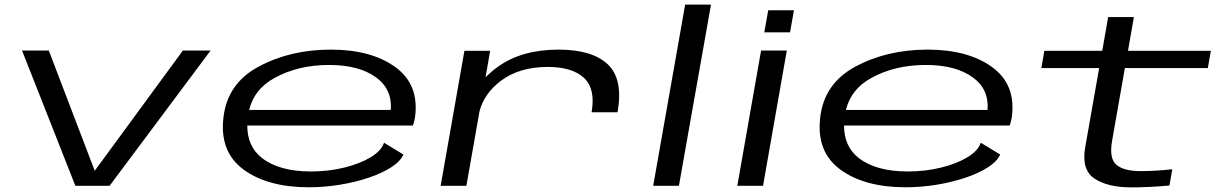

<svg xmlns="http://www.w3.org/2000/svg" viewBox="-20 -805 5296 832"><path d="M306.5 0 75.5 -586H191.5L390.5 -65L772.5 -586H892.5L455 0Z M1319 6.5Q1140.5 6.5 1036 -69.8Q931.5 -146 948 -293.5Q964 -443 1101 -516.5Q1238 -590 1413.5 -590Q1589 -590 1693.2 -514.2Q1797.5 -438.5 1778.5 -297Q1774.5 -273.5 1769 -261H1051.5Q1051.5 -170 1115 -120.5Q1190 -62 1328 -62Q1404 -62 1472 -78.8Q1540 -95.5 1586.5 -123.8Q1633 -152 1644 -186.5L1728 -135.5Q1715.5 -106 1675.5 -80.2Q1635.5 -54.5 1577.8 -35Q1520 -15.5 1452.8 -4.5Q1385.5 6.5 1319 6.5ZM1059.5 -328.5H1673.5Q1680 -418 1610.5 -469Q1536.5 -523.5 1405.5 -523.5Q1271 -523.5 1168.5 -466.5Q1082 -419 1059.5 -328.5Z M2543.5 -318.5Q2561.5 -420 2510.5 -467.5Q2459.5 -515 2353.5 -515Q2230.5 -515 2150 -454.5Q2078.5 -400 2058 -323.5L2001 0H1889.5L1992.5 -585H2104L2084 -470Q2106.5 -493 2136 -514.5Q2239.5 -590 2400 -590Q2546.5 -590 2614 -526Q2681.5 -462 2656 -318.5Z M2810.5 0 2949 -785H3061L2922 0Z M3175 0 3278 -586H3389.5L3286.5 0ZM3309 -760.5H3420.5L3403.5 -665H3292Z M3905 6.5Q3726.5 6.5 3622 -69.8Q3517.5 -146 3534 -293.5Q3550 -443 3687 -516.5Q3824 -590 3999.5 -590Q4175 -590 4279.2 -514.2Q4383.5 -438.5 4364.5 -297Q4360.5 -273.5 4355 -261H3637.5Q3637.5 -170 3701 -120.5Q3776 -62 3914 -62Q3990 -62 4058 -78.8Q4126 -95.5 4172.5 -123.8Q4219 -152 4230 -186.5L4314 -135.5Q4301.5 -106 4261.5 -80.2Q4221.5 -54.5 4163.8 -35Q4106 -15.5 4038.8 -4.5Q3971.5 6.5 3905 6.5ZM3645.5 -328.5H4259.5Q4266 -418 4196.5 -469Q4122.5 -523.5 3991.5 -523.5Q3857 -523.5 3754.5 -466.5Q3668 -419 3645.5 -328.5Z M4883 7Q4780.5 7 4723 -31Q4665.5 -69 4682.5 -166.5L4743 -510H4492.5L4505.5 -585H4756.5L4782 -731H4893.5L4868 -585H5227L5214 -510H4854.5L4799 -194.5Q4785.5 -117.5 4818.5 -90.2Q4851.5 -63 4925.5 -63.5Q4985 -63.5 5060 -71.5L5047.5 -1Q4955.5 7 4883 7Z"/></svg>

Font: Anybody UltraExpanded Regular
Style: Italic
Weight: 400
Width: 9
Italic angle: -10°
Designer: Tyler Finck
Foundry: Etcetera Type Company
Version: Version 1.010; ttfautohint (v1.8.3) -l 8 -r 50 -G 200 -x 14 